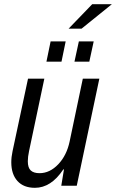

<svg xmlns="http://www.w3.org/2000/svg" viewBox="-20 -888 555 918"><path d="M347 0H273L286 -79L282 -77Q224 10 147 10Q93 10 63.5 -22.5Q34 -55 34 -112Q34 -137 40 -165L114 -512H192L119 -166Q113 -138 113 -117Q113 -86 127 -73Q141 -60 169 -60Q218 -60 258.5 -102.5Q299 -145 313 -212L376 -512H455ZM222 -690H294L274 -593H202ZM357 -690H428L407 -593H336ZM421 -868H515L370 -751H308Z"/></svg>

Font: Decalotype
Style: Italic
Weight: 400
Italic angle: -12°
Designer: Alfredo Marco Pradil
Foundry: Alfredo Marco Pradil
Version: Version 1.0